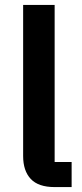

<svg xmlns="http://www.w3.org/2000/svg" viewBox="-20 -760 334 780"><path d="M202 0Q136 0 105 -33Q74 -66 74 -126V-740H202V-102H271V0Z"/></svg>

Font: IBMPlexSans-SemiBold
Style: Regular
Weight: 600
Designer: Mike Abbink, Paul van der Laan, Pieter van Rosmalen
Foundry: Bold Monday
Version: Version 3.1